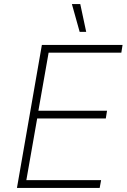

<svg xmlns="http://www.w3.org/2000/svg" viewBox="-20 -920 620 940"><path d="M63 0H468L475 -38H109L162 -340H498L504 -378H168L218 -662H574L580 -700H185ZM370 -764H402L373 -900H332Z"/></svg>

Font: Fixel Display 20240404 ExLight
Style: Italic
Weight: 200
Italic angle: -10°
Designer: AlfaBravo + MacPaw
Foundry: Kyrylo Tkachov, Marchela Mozhyna, Serhii Makarenko, Maria Weinstein, Zakhar Kryvoshyya
Version: Version 1.211;Glyphs 3.2 (3225)